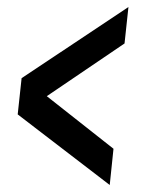

<svg xmlns="http://www.w3.org/2000/svg" viewBox="-20 -569 412 551"><path d="M294.9 -38.1 30.8 -240.7 42 -344.7 348.6 -548.8 337.4 -444.3 114.3 -293 305.7 -142.1Z"/></svg>

Font: Oswald
Style: Regular
Weight: 400
Designer: Vernon Adams
Foundry: Vernon Adams
Version: 3.0; ttfautohint (v0.94.23-7a4d-dirty) -l 8 -r 50 -G 200 -x 